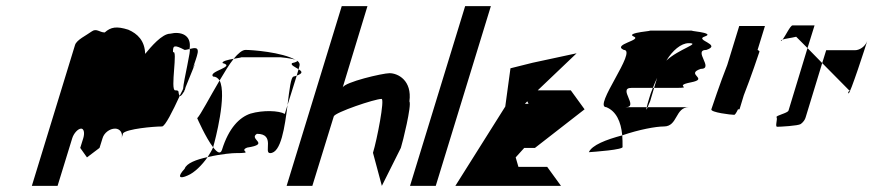

<svg xmlns="http://www.w3.org/2000/svg" viewBox="-20 -795 2852 627"><path d="M84 -188H168L216 -344C221 -360 235 -375 245 -375C254 -375 257 -361 252 -344L242 -312L264 -281L305 -312L315 -344C320 -361 338 -375 356 -375C372 -375 382 -360 377 -344L382 -360C395 -374 480 -382 509 -382C519 -382 544 -432 567 -482C559 -494 569 -500 552 -500C535 -500 562 -637 545 -624C544 -648 550 -649 583 -632C588 -632 594 -634 599 -635C607 -682 569 -693 536 -685C509 -685 473 -642 454 -619C453 -662 429 -685 399 -698C361 -710 342 -707 322 -689C305 -689 295 -704 279 -692C263 -680 230 -665 225 -648ZM599 -634C606 -639 579 -530 578 -505C575 -497 570 -490 567 -482C568 -480 573 -483 577 -490C578 -491 580 -494 583 -499L581 -498L582 -500H583C585 -504 585 -509 588 -515C602 -548 618 -591 615 -580C618 -589 616 -585 610 -573C618 -595 623 -612 623 -612C633 -644 616 -639 599 -635ZM583 -500V-499Z M624 -409C624 -409 652 -345 676 -314L677 -318C682 -335 722 -486 697 -532C665 -478 635 -420 624 -409ZM583 -244C557 -216 567 -210 593 -222C615 -231 640 -256 658 -282C621 -274 589 -262 583 -244ZM676 -545C685 -545 692 -540 697 -532C713 -559 728 -584 743 -603C725 -600 704 -595 707 -589C752 -577 658 -562 676 -545ZM743 -603C763 -607 780 -608 757 -608H896C893 -608 934 -605 946 -599C901 -625 802 -632 782 -632C771 -632 758 -621 743 -603ZM658 -282C706 -293 741 -295 749 -295C815 -295 757 -301 787 -313C865 -325 790 -340 819 -358C880 -358 840 -295 862 -295C898 -295 910 -381 919 -452L910 -423C891 -434 839 -436 798 -424C762 -412 727 -377 705 -306C700 -290 689 -297 676 -314C672 -304 665 -293 658 -282ZM934 -589C927 -583 944 -576 955 -569L958 -580C960 -587 957 -592 950 -597C952 -595 948 -592 934 -589ZM946 -599C947 -598 949 -598 950 -597C949 -598 948 -598 946 -599ZM939 -545C930 -545 925 -502 919 -452L949 -548ZM949 -548C971 -556 966 -562 955 -569Z M916 -188H1000L1070 -415C1074 -428 1204 -472 1226 -472C1237 -472 1211 -338 1198 -296L1227 -188L1289 -312C1295 -330 1325 -452 1317 -464C1326 -532 1280 -556 1252 -556C1230 -556 1105 -527 1099 -509L1180 -775H1096Z M1319 -188H1403L1583 -775H1499Z M1467 -188H1812L1767 -250H1673L1664 -281L1692 -312H1727L1889 -438L1844 -500H1736L1863 -621L1719 -590L1647 -572L1630 -447ZM1694 -456 1702 -464 1706 -456Z M1903 -298C1917 -299 2020 -306 2013 -316C2013 -329 2013 -341 2012 -353C1959 -339 1913 -321 1903 -298ZM1960 -445C1992 -432 2008 -398 2012 -353C2067 -372 2122 -382 2148 -382C2194 -382 2184 -445 2230 -445H2095C2092 -437 2089 -433 2092 -445H2023C2068 -445 1996 -508 2042 -508H2112C2116 -519 2121 -530 2126 -541L2116 -508H2186C2249 -508 2175 -514 2236 -526C2298 -538 2216 -552 2268 -570C2314 -570 2241 -632 2287 -632C2339 -650 2245 -664 2282 -676C2320 -689 2215 -695 2243 -695H2099C2127 -695 2020 -689 2049 -676C2079 -664 1978 -650 2017 -632C2063 -632 1915 -445 1960 -445ZM2100 -474C2096 -460 2093 -451 2092 -445H2095C2098 -453 2103 -464 2103 -464L2116 -508H2112C2107 -496 2103 -485 2100 -474ZM2156 -597C2176 -630 2204 -654 2229 -654C2271 -654 2196 -635 2156 -597Z M2303 -438C2300 -428 2367 -420 2378 -420C2380 -420 2385 -427 2390 -438H2395L2409 -484C2432 -542 2458 -620 2460 -626C2461 -628 2458 -630 2454 -632L2478 -710H2394L2355 -583C2332 -525 2305 -444 2303 -438Z M2530 -662C2531 -661 2534 -663 2536 -666C2533 -665 2529 -663 2530 -662ZM2536 -666C2545 -669 2564 -671 2580 -675L2617 -638L2640 -712H2568C2561 -712 2545 -678 2536 -666ZM2516 -412C2520 -406 2510 -381 2518 -381C2527 -381 2586 -384 2595 -390C2603 -396 2609 -404 2611 -412L2665 -589L2617 -638L2555 -434C2552 -425 2512 -418 2516 -412ZM2665 -589 2753 -500C2761 -500 2746 -497 2751 -490C2755 -484 2808 -647 2812 -661C2806 -644 2788 -631 2772 -631H2678ZM2812 -661V-662Z"/></svg>

Font: bitstorm
Style: sucnobl
Weight: 400
Version: Version 0.2